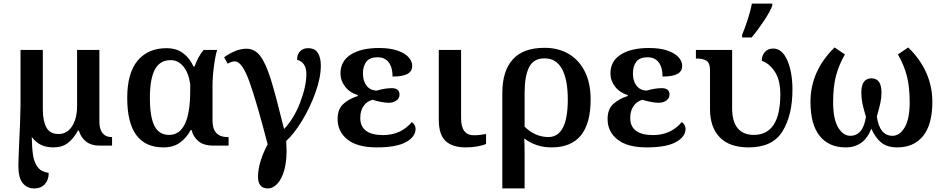

<svg xmlns="http://www.w3.org/2000/svg" viewBox="-20 -816 5296 1076"><path d="M83 115Q83 88 87 -4Q94 -141 95 -225V-536H220V-203Q220 -138 240 -101.5Q260 -65 308 -65Q356 -65 384 -108.5Q412 -152 412 -223V-536H537V-134Q537 -91 555 -69.5Q573 -48 603 -48H608V0H537Q492 0 463 -22Q434 -44 422 -84H417Q391 -38 359.5 -14Q328 10 279 10Q199 10 158 -49Q159 15 165.5 55.5Q172 96 192 121.5Q212 147 253 153Q253 192 231.5 216Q210 240 171 240Q132 240 107.5 210.5Q83 181 83 115Z M693 -267Q693 -407 751.5 -476.5Q810 -546 913 -546Q968 -546 1005.5 -518.5Q1043 -491 1064 -444H1071Q1088 -496 1121 -536H1197Q1187 -506 1179 -445.5Q1171 -385 1171 -336V-138Q1171 -94 1192 -71Q1213 -48 1253 -48H1261V0H1177Q1120 0 1091 -25.5Q1062 -51 1054 -87H1049Q1024 -42 987.5 -16Q951 10 896 10Q693 10 693 -267ZM1046 -308V-346Q1035 -413 1005.5 -446Q976 -479 937 -479Q876 -479 848 -426.5Q820 -374 820 -267Q820 -161 845.5 -110.5Q871 -60 928 -60Q1046 -60 1046 -308Z M1426 176Q1426 131 1441.5 83Q1457 35 1480 -7Q1419 -243 1378 -357.5Q1337 -472 1296 -472Q1278 -472 1256 -459L1236 -495Q1263 -515 1296 -529Q1329 -543 1361 -543Q1408 -543 1439 -501.5Q1470 -460 1497.5 -372Q1525 -284 1572 -93Q1628 -152 1662.5 -242.5Q1697 -333 1697 -402Q1697 -433 1684 -453.5Q1671 -474 1645 -481Q1645 -512 1662 -529Q1679 -546 1706 -546Q1746 -546 1762 -518.5Q1778 -491 1778 -449Q1778 -381 1748 -297.5Q1718 -214 1673 -140Q1628 -66 1584 -26Q1586 8 1586 30Q1586 92 1572.5 139.5Q1559 187 1534.5 213.5Q1510 240 1480 240Q1453 240 1439.5 223Q1426 206 1426 176Z M1872 -149Q1872 -203 1902.5 -232Q1933 -261 1985 -278V-283Q1940 -297 1914 -330.5Q1888 -364 1888 -405Q1888 -473 1945.5 -510Q2003 -547 2105 -547Q2166 -547 2207.5 -532.5Q2249 -518 2269.5 -495.5Q2290 -473 2290 -447Q2290 -416 2263 -401.5Q2236 -387 2180 -387Q2180 -438 2158.5 -466.5Q2137 -495 2096 -495Q2052 -495 2033 -470Q2014 -445 2014 -404Q2014 -364 2033 -337.5Q2052 -311 2089 -308Q2139 -322 2175 -322Q2219 -322 2219 -286Q2219 -266 2202 -253Q2185 -240 2157 -240Q2140 -240 2111.5 -245.5Q2083 -251 2068 -257Q2037 -249 2018 -222.5Q1999 -196 1999 -155Q1999 -107 2031.5 -83Q2064 -59 2126 -59Q2227 -59 2288 -132Q2296 -127 2302.5 -116.5Q2309 -106 2309 -94Q2309 -50 2255.5 -20Q2202 10 2091 10Q1983 10 1927.5 -34Q1872 -78 1872 -149Z M2439 -145V-536H2564V-154Q2564 -58 2635 -58Q2667 -58 2704 -65V-9Q2689 -2 2657.5 4Q2626 10 2591 10Q2515 10 2477 -26Q2439 -62 2439 -145Z M2795 -293Q2795 -418 2853.5 -483Q2912 -548 3032 -548Q3109 -548 3167 -514Q3225 -480 3257.5 -415Q3290 -350 3290 -258Q3290 10 3071 10Q2984 10 2918 -40Q2920 -4 2920 49V240H2795ZM3162 -259Q3162 -370 3129.5 -429.5Q3097 -489 3032 -489Q2970 -489 2945 -439Q2920 -389 2920 -293V-106Q2980 -48 3053 -48Q3162 -48 3162 -259Z M3385 -149Q3385 -203 3415.5 -232Q3446 -261 3498 -278V-283Q3453 -297 3427 -330.5Q3401 -364 3401 -405Q3401 -473 3458.5 -510Q3516 -547 3618 -547Q3679 -547 3720.5 -532.5Q3762 -518 3782.5 -495.5Q3803 -473 3803 -447Q3803 -416 3776 -401.5Q3749 -387 3693 -387Q3693 -438 3671.5 -466.5Q3650 -495 3609 -495Q3565 -495 3546 -470Q3527 -445 3527 -404Q3527 -364 3546 -337.5Q3565 -311 3602 -308Q3652 -322 3688 -322Q3732 -322 3732 -286Q3732 -266 3715 -253Q3698 -240 3670 -240Q3653 -240 3624.5 -245.5Q3596 -251 3581 -257Q3550 -249 3531 -222.5Q3512 -196 3512 -155Q3512 -107 3544.5 -83Q3577 -59 3639 -59Q3740 -59 3801 -132Q3809 -127 3815.5 -116.5Q3822 -106 3822 -94Q3822 -50 3768.5 -20Q3715 10 3604 10Q3496 10 3440.5 -34Q3385 -78 3385 -149Z M4139 -621Q4155 -659 4171 -709Q4187 -759 4194 -796H4308V-784Q4297 -753 4261.5 -699.5Q4226 -646 4192 -606H4139ZM3959 -205V-424Q3959 -462 3940 -475Q3921 -488 3884 -488H3880V-536H4083V-209Q4083 -134 4114.5 -97Q4146 -60 4204 -60Q4353 -60 4353 -288Q4353 -369 4321 -416Q4289 -463 4249 -475Q4249 -505 4266.5 -524.5Q4284 -544 4313 -544Q4363 -544 4392 -478.5Q4421 -413 4421 -313Q4421 -171 4365.5 -80.5Q4310 10 4176 10Q4068 10 4013.5 -46.5Q3959 -103 3959 -205Z M4522 -245Q4522 -418 4657 -550L4715 -511Q4681 -452 4665 -391Q4649 -330 4649 -243Q4649 -149 4677 -102Q4705 -55 4745 -55Q4817 -55 4833 -162Q4820 -203 4813.5 -234.5Q4807 -266 4807 -297Q4807 -377 4864 -377Q4920 -377 4920 -297Q4920 -267 4913.5 -238Q4907 -209 4894 -163Q4909 -55 4982 -55Q5022 -55 5050 -102Q5078 -149 5078 -243Q5078 -330 5062 -391Q5046 -452 5012 -511L5070 -550Q5205 -418 5205 -245Q5205 -119 5153.5 -54.5Q5102 10 5008 10Q4953 10 4919.5 -16.5Q4886 -43 4863 -95Q4823 10 4719 10Q4625 10 4573.5 -54.5Q4522 -119 4522 -245Z"/></svg>

Font: Noto Serif SemiBold
Style: Regular
Weight: 600
Designer: Monotype Design Team
Foundry: Monotype Imaging Inc.
Version: Version 1.001